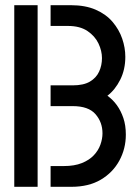

<svg xmlns="http://www.w3.org/2000/svg" viewBox="-20 -720 540 740"><path d="M175 0V-80H226Q267 -80 295.5 -91.5Q324 -103 341.5 -121.5Q359 -140 367 -162.5Q375 -185 375 -206Q375 -249 348 -280Q321 -311 260 -311H175V-391H260Q302 -391 326.5 -405.5Q351 -420 362 -444Q373 -468 373 -496Q373 -524 359.5 -552.5Q346 -581 317 -600.5Q288 -620 242 -620H175V-700H253Q309 -700 349 -682.5Q389 -665 414 -635.5Q439 -606 451 -571Q463 -536 463 -501Q463 -452 443.5 -413Q424 -374 394 -351Q415 -336 430.5 -314.5Q446 -293 455.5 -265Q465 -237 465 -201Q465 -147 440 -101Q415 -55 368.5 -27.5Q322 0 255 0ZM35 0V-700H125V0Z"/></svg>

Font: Stick No Bills Medium
Style: Regular
Weight: 500
Version: Version 2.000